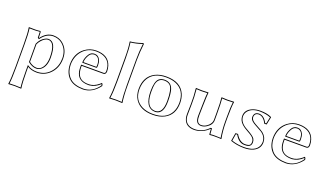

<svg xmlns="http://www.w3.org/2000/svg" viewBox="-80 -1289 3634 2116"><g transform="rotate(20 1736.5 -231.5)"><path d="M215.8 -357.9Q275.9 -438.5 356 -439Q422.4 -438.5 466.8 -402.8Q542.5 -340.8 543 -234.9Q543 -116.2 463.4 -44.9Q401.4 9.8 318.8 9.8Q255.4 9.3 211.9 -18.1V32.2Q211.9 165.5 222.2 231.9L220.2 234.9Q218.8 234.9 145 231.9L70.8 234.9L69.8 231.9Q79.6 168 80.1 32.2V-234.9Q80.1 -367.7 68.8 -429.2L70.8 -432.1Q156.2 -428.2 201.2 -435.1Q208.5 -433.1 210 -424.8Q211.9 -413.6 211.9 -360.8ZM211.9 -282.2V-76.2Q255.4 -40.5 300.8 -40Q354.5 -40 383.3 -103.5Q400.9 -144 400.9 -198.2Q399.9 -373 318.8 -374Q281.7 -374 242.2 -329.6Q222.7 -307.6 211.9 -282.2ZM224.1 -352.1 218.3 -344.2 201.7 -356V-360.8Q201.7 -412.6 200.2 -423.3V-424.3L199.7 -424.8Q158.2 -418.9 80.6 -421.4Q90.3 -356.9 89.8 -234.9V32.2Q89.8 161.1 81.1 224.1Q117.7 221.7 145 222.2Q173.3 222.2 210.9 224.6Q202.1 157.2 202.1 32.2V-36.1L217.3 -26.4Q259.8 0 318.8 0Q419.4 0 481.9 -79.1Q532.7 -144.5 533.2 -234.9Q532.2 -336.9 460.9 -395Q418.9 -428.7 356 -429.2Q279.8 -427.2 224.1 -352.1ZM202.1 -284.2 202.6 -285.6Q226.6 -343.8 278.3 -372.1Q300.3 -384.3 318.8 -383.8Q410.6 -382.3 411.1 -198.2Q411.1 -96.2 357.4 -51.3Q331.5 -30.8 300.8 -29.8Q250.5 -30.8 205.6 -68.4L202.1 -71.3Z M1035.6 -128.9Q1048.8 -125 1050.8 -98.1Q972.7 6.3 863.8 9.8Q755.9 9.3 700.7 -40Q644.5 -90.8 635.3 -177.7Q633.8 -190.4 633.8 -202.1Q633.8 -329.6 723.1 -398.4Q782.7 -443.8 856.9 -443.8Q1001.5 -443.8 1037.1 -331.5Q1046.4 -300.8 1046.9 -266.1Q1044.9 -231.4 1017.6 -230H761.7V-213.9Q761.7 -90.8 852.1 -70.8Q873.5 -65.9 902.8 -65.9Q962.4 -65.9 1019.5 -113.8Q1028.3 -121.6 1035.6 -128.9ZM765.6 -274.9H918Q919.9 -277.8 919.9 -295.9Q919.9 -379.4 864.7 -392.6Q857.4 -394 850.6 -394Q815.9 -392.6 796.9 -365.2Q767.6 -320.3 765.6 -274.9ZM1037.1 -116.2Q981.4 -63 914.6 -56.6Q907.7 -56.2 902.8 -56.2Q777.3 -56.2 756.3 -162.1Q752 -186 752 -213.9V-240.2H1017.6Q1036.1 -241.7 1036.6 -266.1Q1036.6 -383.3 942.9 -419.9Q905.8 -434.1 856.9 -434.1Q761.7 -434.1 699.7 -362.8Q644.5 -297.9 643.6 -202.1Q643.6 -122.1 691.9 -63.5Q699.7 -54.2 707.5 -47.4Q760.7 -0.5 863.8 0Q969.7 -1 1040.5 -101.1Q1040 -109.9 1037.1 -116.2ZM755.4 -265.1 755.9 -275.4Q757.8 -324.2 788.6 -370.6Q811 -403.3 850.6 -403.8Q897.5 -403.8 918.5 -357.4Q929.7 -331.5 929.7 -295.9Q929.7 -275.9 928.2 -272.9Q926.3 -269.5 924.8 -268.1L921.9 -265.1Z M1179.7 -200.2V-474.1Q1179.7 -595.7 1168 -662.1L1169.9 -665Q1229 -669.4 1304.2 -694.8Q1309.6 -696.8 1313 -698.2Q1322.8 -696.3 1323.7 -688Q1312 -591.8 1311.5 -500V-200.2Q1311.5 -80.6 1323.7 0L1321.8 2.9Q1320.3 2.9 1245.6 0L1168.9 2.9L1168 0Q1179.7 -76.7 1179.7 -200.2ZM1189.9 -200.2Q1189.9 -83 1179.2 -7.8Q1218.3 -10.3 1245.6 -9.8Q1273.9 -9.8 1312.5 -7.8Q1301.8 -87.4 1301.8 -200.2V-500Q1301.8 -593.3 1313.5 -687.5Q1250 -664.1 1178.7 -655.8Q1189.5 -587.4 1189.9 -474.1Z M1675.3 -389.2Q1601.6 -389.2 1586.4 -310.1Q1580.6 -279.8 1580.6 -228Q1580.6 -65.4 1664.6 -43.5Q1679.2 -40 1694.3 -40Q1779.8 -42.5 1780.3 -187Q1780.3 -325.7 1743.7 -364.3Q1719.2 -388.7 1675.3 -389.2ZM1438.5 -205.1Q1438.5 -352.1 1549.3 -410.2Q1606.4 -439.5 1682.6 -439Q1851.1 -439 1903.3 -316.9Q1922.4 -271 1922.4 -213.9Q1922.4 -76.7 1816.9 -20.5Q1759.3 9.8 1680.7 9.8Q1534.2 9.8 1472.2 -84Q1439 -135.3 1438.5 -205.1ZM1675.3 -398.9Q1753.4 -398.9 1776.9 -322.8Q1790.5 -276.4 1790.5 -187Q1790.5 -41 1706.1 -30.8Q1700.2 -30.3 1694.3 -29.8Q1571.3 -33.2 1570.3 -228Q1570.3 -339.8 1607.4 -375.5Q1632.8 -398.4 1675.3 -398.9ZM1448.2 -205.1Q1448.2 -80.1 1549.8 -27.8Q1605 0 1680.7 0Q1834 0 1888.2 -105Q1912.1 -152.3 1912.6 -213.9Q1912.6 -357.9 1800.3 -407.2Q1750.5 -428.7 1682.6 -429.2Q1537.6 -430.2 1479 -331.1Q1448.7 -278.3 1448.2 -205.1Z M2335.4 -64Q2263.2 6.8 2167.5 9.8Q2066.9 9.8 2041 -74.2Q2033.7 -98.6 2034.2 -126L2036.6 -249Q2038.6 -332 2028.3 -429.2L2030.3 -432.1Q2031.7 -432.1 2100.6 -429.2L2175.3 -432.1L2176.3 -429.2Q2172.4 -402.3 2168.9 -265.1Q2168.5 -256.3 2168.5 -249L2166.5 -159.2Q2164.6 -75.2 2210 -67.9Q2216.3 -66.9 2223.1 -66.9Q2266.1 -66.9 2304.2 -103.5Q2335 -133.8 2335.4 -168.9V-249Q2335.4 -373.5 2328.6 -429.2L2330.6 -432.1Q2332 -432.1 2398.4 -429.2L2475.6 -432.1L2476.6 -429.2Q2467.8 -375 2467.3 -249V-191.9Q2467.3 -91.3 2484.4 0L2482.4 2.9Q2462.9 0 2408.7 0Q2375 0 2351.6 2.9Q2342.8 2.9 2342.3 0L2337.4 -64ZM2328.1 -70.8 2331.1 -74.2H2346.7L2352.1 -7.3Q2377.9 -10.3 2408.7 -9.8Q2442.9 -9.8 2472.7 -7.8Q2457.5 -98.6 2457.5 -191.9V-249Q2457.5 -370.6 2464.8 -421.4Q2425.8 -418.9 2398.4 -418.9Q2371.1 -418.9 2339.4 -421.4Q2345.2 -367.2 2345.2 -249V-168.9Q2345.2 -113.8 2287.6 -77.6Q2254.4 -57.1 2223.1 -57.1Q2156.7 -57.1 2156.2 -149.4Q2156.2 -154.8 2156.2 -159.2L2158.2 -249.5Q2159.2 -271.5 2159.7 -310.5Q2161.1 -387.2 2165.5 -421.4Q2128.4 -418.9 2100.6 -418.9Q2073.2 -418.9 2039.1 -421.4Q2048.3 -329.1 2046.4 -249L2044.4 -126Q2043 -34.2 2114.3 -8.3Q2138.2 0 2167.5 0Q2253.9 0 2317.9 -60.5Q2323.7 -65.9 2328.1 -70.8Z M2608.4 -112.8 2638.2 -113.8Q2682.6 -37.6 2745.1 -34.2Q2793.9 -34.2 2806.2 -51.3Q2814 -63.5 2814 -83Q2814 -118.7 2779.3 -144.5Q2759.8 -158.7 2719.2 -181.2Q2642.1 -223.1 2622.6 -269.5Q2613.3 -292.5 2613.3 -317.9Q2613.3 -388.2 2689.5 -421.4Q2731 -439 2782.2 -439Q2861.8 -439 2910.6 -415.5Q2913.6 -414.1 2915 -413.1L2917 -410.2L2898.4 -319.8L2871.1 -318.8Q2835.4 -392.6 2780.3 -394Q2731.9 -392.6 2731 -345.2Q2731 -312 2779.8 -284.2Q2785.2 -281.2 2791 -277.8Q2865.2 -238.3 2882.3 -224.6Q2932.6 -183.6 2933.1 -122.1Q2933.1 -46.9 2859.4 -11.2Q2813.5 10.3 2748 9.8Q2664.6 9.3 2592.3 -17.1ZM2616.7 -103.5 2603.5 -23.4Q2672.9 0 2748 0Q2879.4 0 2914.1 -77.6Q2922.9 -99.1 2923.3 -122.1Q2923.3 -186.5 2862.8 -226.6Q2848.6 -235.8 2786.6 -269Q2734.9 -296.9 2724.6 -324.2Q2721.2 -334.5 2721.2 -345.2Q2723.6 -402.8 2780.3 -403.8Q2839.8 -402.8 2877.4 -329.1L2890.1 -329.6L2906.2 -406.2Q2856.9 -427.7 2782.2 -429.2Q2688.5 -429.2 2645 -377.4Q2623.5 -351.1 2623 -317.9Q2623 -253.4 2692.4 -208.5Q2706.1 -199.7 2724.1 -189.9Q2798.3 -149.4 2814 -122.6Q2823.7 -105 2824.2 -83Q2824.2 -30.8 2771 -24.9Q2761.2 -23.9 2745.1 -23.9Q2678.7 -23.9 2634.8 -99.1Q2633.3 -102.1 2632.3 -104Z M3415 -128.9Q3428.2 -125 3430.2 -98.1Q3352.1 6.3 3243.2 9.8Q3135.3 9.3 3080.1 -40Q3023.9 -90.8 3014.6 -177.7Q3013.2 -190.4 3013.2 -202.1Q3013.2 -329.6 3102.5 -398.4Q3162.1 -443.8 3236.3 -443.8Q3380.9 -443.8 3416.5 -331.5Q3425.8 -300.8 3426.3 -266.1Q3424.3 -231.4 3397 -230H3141.1V-213.9Q3141.1 -90.8 3231.4 -70.8Q3252.9 -65.9 3282.2 -65.9Q3341.8 -65.9 3398.9 -113.8Q3407.7 -121.6 3415 -128.9ZM3145 -274.9H3297.4Q3299.3 -277.8 3299.3 -295.9Q3299.3 -379.4 3244.1 -392.6Q3236.8 -394 3230 -394Q3195.3 -392.6 3176.3 -365.2Q3147 -320.3 3145 -274.9ZM3416.5 -116.2Q3360.8 -63 3293.9 -56.6Q3287.1 -56.2 3282.2 -56.2Q3156.7 -56.2 3135.7 -162.1Q3131.3 -186 3131.3 -213.9V-240.2H3397Q3415.5 -241.7 3416 -266.1Q3416 -383.3 3322.3 -419.9Q3285.2 -434.1 3236.3 -434.1Q3141.1 -434.1 3079.1 -362.8Q3023.9 -297.9 3022.9 -202.1Q3022.9 -122.1 3071.3 -63.5Q3079.1 -54.2 3086.9 -47.4Q3140.1 -0.5 3243.2 0Q3349.1 -1 3419.9 -101.1Q3419.4 -109.9 3416.5 -116.2ZM3134.8 -265.1 3135.3 -275.4Q3137.2 -324.2 3168 -370.6Q3190.4 -403.3 3230 -403.8Q3276.9 -403.8 3297.9 -357.4Q3309.1 -331.5 3309.1 -295.9Q3309.1 -275.9 3307.6 -272.9Q3305.7 -269.5 3304.2 -268.1L3301.3 -265.1Z"/></g></svg>

Font: Linux Biolinum Outline O
Style: Bold
Weight: 700
Designer: Philipp H. Poll
Foundry: Philipp H. Poll
Version: Version 0.9.2